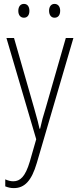

<svg xmlns="http://www.w3.org/2000/svg" viewBox="-20 -724 402 986"><path d="M74 -668C74 -648 84 -633 103 -633C121 -633 131 -647 131 -668C131 -690 121 -704 103 -704C84 -704 74 -689 74 -668ZM232 -669C232 -648 242 -633 260 -633C279 -633 289 -647 289 -669C289 -690 278 -704 260 -704C242 -704 232 -689 232 -669ZM13 -529 166 -9 133 106C110 183 84 207 48 207C34 207 20 203 7 197V233C22 239 35 242 51 242C106 242 142 205 169 113L357 -529H318L214 -167C202 -130 194 -99 186 -63H183C178 -86 173 -107 156 -166L52 -529Z"/></svg>

Font: Noto Sans Gujarati Condensed ExtraLight
Style: Regular
Weight: 200
Width: 3
Designer: Jelle Bosma - Monotype Design Team, Universal Thirst
Foundry: Monotype Imaging Inc.
Version: Version 2.106